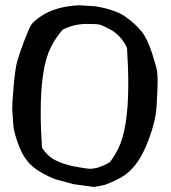

<svg xmlns="http://www.w3.org/2000/svg" viewBox="-20 -704 662 744"><path d="M477.1 -379.4Q477.1 -441.9 472.2 -517.1Q466.3 -533.7 449.2 -555.2Q432.1 -576.7 404.1 -591.6Q376 -606.4 364.7 -608.9Q353.5 -611.3 316.4 -611.3Q267.6 -611.3 223.1 -589.4Q196.8 -559.6 176.8 -520.5Q137.7 -442.4 137.7 -269Q137.7 -207 142.6 -132.3Q163.1 -99.1 195.3 -82.8Q227.5 -66.4 272.5 -58.1Q317.4 -49.8 332.5 -49.8L355 -53.2Q383.3 -62 405.8 -75.7Q423.8 -99.1 438 -127.9Q477.1 -206.1 477.1 -379.4ZM195.3 -9.3Q171.4 -17.6 137.5 -37.1Q103.5 -56.6 83.5 -83Q63.5 -109.4 49.3 -149.2Q35.2 -189 32.2 -212.9L27.3 -278.8Q27.3 -308.6 33.2 -374Q39.1 -439.5 46.9 -467.3Q54.7 -495.1 73.2 -543.9Q91.8 -592.8 100.6 -606.9Q109.4 -621.1 139.6 -641.6Q196.3 -679.7 288.1 -683.6L348.1 -679.7H348.6Q426.8 -667 466.1 -639.2Q505.4 -611.3 528.6 -582Q551.8 -552.7 569.3 -497.6Q586.9 -442.4 588.9 -426.3Q590.8 -410.2 590.8 -387.2Q590.8 -364.3 586.9 -293.9Q583 -223.6 543 -131.3Q502.9 -39.1 433.1 -7.8L419.9 -1.5Q405.8 5.4 383.8 13.2L344.2 20.5L265.6 9.8Z"/></svg>

Font: Drukaatie burti
Style: Demi
Weight: 600
Version: Version 0.14